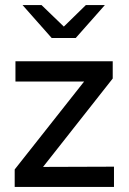

<svg xmlns="http://www.w3.org/2000/svg" viewBox="-20 -738 510 758"><path d="M38 0ZM38 0V-69L312 -416H41V-496H425V-428L150 -79L430 -80V0ZM144 -718 232 -633 319 -718H394L279 -588H184L69 -718Z"/></svg>

Font: Rosa Sans
Style: Regular
Weight: 400
Designer: Pentagram / MCKL
Foundry: Pentagram / MCKL
Version: Version 1.005;September 16, 2019;FontCreator 11.5.0.2425 64-